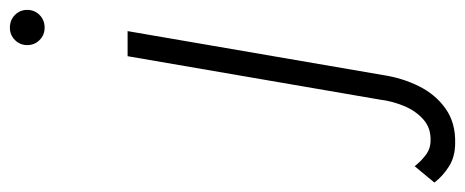

<svg xmlns="http://www.w3.org/2000/svg" viewBox="-436 -442 963 398"><g transform="rotate(-90 46.0 -242.5)"><path d="M152 -668Q152 -683 162.5 -693.5Q173 -704 188 -704Q204 -704 214.5 -693.5Q225 -683 225 -668Q225 -653 214.5 -642.5Q204 -632 188 -632Q173 -632 162.5 -642.5Q152 -653 152 -668ZM-99 135Q-90 147 -76.5 157.5Q-63 168 -46 168Q-20 169 -2 153Q16 137 26 112.5Q36 88 39 63L129 -460H181L90 69Q84 109 67 143.5Q50 178 20.5 199Q-9 220 -51 219Q-79 219 -99 206.5Q-119 194 -133 176Z"/></g></svg>

Font: Jost* Light
Style: Italic
Weight: 300
Italic angle: -10°
Version: Version 3.7